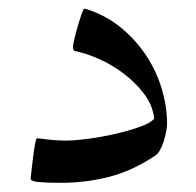

<svg xmlns="http://www.w3.org/2000/svg" viewBox="-20 -405 440 431"><path d="M355 -128.4Q355 -119.6 352.8 -108.4Q350.6 -97.2 347.2 -86.7Q343.8 -76.2 338.9 -67.6Q334 -59.1 328.6 -55.7Q276.4 -21 224.1 -7.8Q171.9 5.4 117.2 5.4Q84.5 5.4 66.7 3.7Q48.8 2 48.8 -3.9Q48.8 -5.9 50.5 -20.3Q52.2 -34.7 54.2 -51.3Q56.2 -67.9 58.6 -81.3Q61 -94.7 63 -94.7Q64.5 -94.7 71.3 -93.8Q78.1 -92.8 87.4 -91.8Q96.7 -90.8 106.9 -90.1Q117.2 -89.4 125.5 -89.4Q148.9 -89.4 180.4 -93.8Q211.9 -98.1 241.9 -105.2Q272 -112.3 295.4 -120.8Q318.8 -129.4 326.2 -138.7Q322.8 -169.4 302.5 -195.6Q282.2 -221.7 255.1 -241.7Q228 -261.7 198.7 -274.2Q169.4 -286.6 147.5 -290.5Q145.5 -292 144.5 -294.2Q143.6 -296.4 143.6 -298.3Q143.6 -303.7 147 -317.9Q150.4 -332 154.8 -347.2Q159.2 -362.3 163.3 -373.8Q167.5 -385.3 168.9 -385.3Q171.4 -385.3 175.3 -384.3Q219.7 -369.6 253.2 -341.6Q286.6 -313.5 309.3 -278.6Q332 -243.7 343.5 -204.3Q355 -165 355 -128.4Z"/></svg>

Font: Accordance
Style: Italic
Weight: 400
Italic angle: -11°
Version: Version 1.2 (build January 31, 2020) Miklal Software Solutio